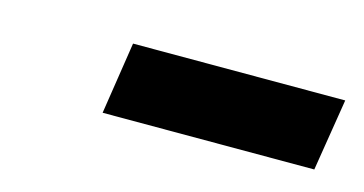

<svg xmlns="http://www.w3.org/2000/svg" viewBox="-30 -836 481 254"><g transform="rotate(15 210.5 -709.5)"><path d="M421 -759.3 405.1 -660.5H115.2L130.4 -759.3Z"/></g></svg>

Font: Bitter Thin
Style: Italic
Weight: 100
Italic angle: -9°
Designer: Sol Matas, and Bitter project Authors
Foundry: Sol Matas
Version: Version 2.002